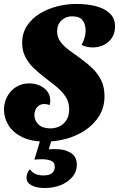

<svg xmlns="http://www.w3.org/2000/svg" viewBox="-20 -700 605 977"><path d="M212 20.7Q140 20.7 92.8 -2.5Q45.7 -25.7 23 -63Q0.3 -100.3 0.3 -141.7Q0.3 -177.7 16.3 -208Q32.3 -238.3 61.2 -257Q90 -275.7 129.3 -275.7Q159.3 -275.7 183.5 -264.3Q207.7 -253 221.7 -233.5Q235.7 -214 235.7 -188Q235.7 -183 235 -177Q234.3 -171 232.7 -165.3Q226 -168 219 -169.3Q212 -170.7 205.3 -170.7Q182.3 -170.7 168.7 -154.3Q155 -138 155 -114.3Q155 -87 175.7 -66.8Q196.3 -46.7 236 -46.7Q260.3 -46.7 282 -56.7Q303.7 -66.7 317.8 -88.5Q332 -110.3 332 -144.7Q332 -181.7 312.7 -209.7Q293.3 -237.7 264 -261.5Q234.7 -285.3 203 -309.3Q174.7 -331 149.7 -355.3Q124.7 -379.7 108.7 -410.8Q92.7 -442 92.7 -482.3Q92.7 -530.3 116.5 -567.3Q140.3 -604.3 179.8 -629.2Q219.3 -654 268.5 -667Q317.7 -680 368.3 -680Q422.7 -680 467.2 -668.7Q511.7 -657.3 538.5 -632Q565.3 -606.7 565.3 -566Q565.3 -530.7 549 -506.7Q532.7 -482.7 506.8 -470.7Q481 -458.7 452.3 -458.7Q436.3 -458.7 421.5 -462Q406.7 -465.3 395.3 -471.7Q404.3 -488 410 -506.5Q415.7 -525 415.7 -543Q415.7 -575.7 400.7 -596.3Q385.7 -617 346.3 -617Q315.3 -617 293 -596.3Q270.7 -575.7 270.7 -539.7Q270.7 -509.7 288.5 -486.3Q306.3 -463 334.2 -442.7Q362 -422.3 392.7 -400.3Q422.7 -378.7 450 -352.7Q477.3 -326.7 494.5 -292.3Q511.7 -258 511.7 -210.7Q511.7 -154 485 -110.7Q458.3 -67.3 414.3 -37.8Q370.3 -8.3 317.3 6.2Q264.3 20.7 212 20.7ZM208 256.7Q165.7 256.7 140.3 243Q115 229.3 115 205Q115 193 119.5 180.8Q124 168.7 132.7 161.7Q142 176 158.3 184.3Q174.7 192.7 202.3 192.7Q218.3 192.7 230.8 188.5Q243.3 184.3 251 174.3Q258.7 164.3 258.7 148.3Q258.7 124.7 238.7 117.5Q218.7 110.3 196 110.3Q184.3 110.3 174.8 110.8Q165.3 111.3 155 112.3L192 -11H249.7L228 60Q236.3 59 246.2 58.8Q256 58.7 263.7 58.7Q308 58.7 339.5 77.3Q371 96 371 138.7Q371 173.3 348.8 199.8Q326.7 226.3 290 241.5Q253.3 256.7 208 256.7Z"/></svg>

Font: Sansita Swashed Light
Style: Regular
Weight: 300
Designer: Pablo Cosgaya
Foundry: Omnibus-Type
Version: Version 1.003